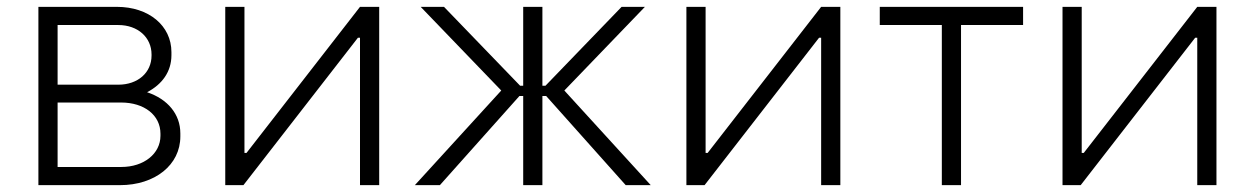

<svg xmlns="http://www.w3.org/2000/svg" viewBox="-20 -540 3660 560"><path d="M92 0H330C432 0 506 -59 506 -142V-151C506 -207 469 -251 409 -271C453 -294 480 -331 480 -379V-388C480 -465 414 -520 321 -520H92ZM148 -293V-467H325C382 -467 422 -431 422 -381V-378C422 -328 382 -293 325 -293ZM148 -53V-241H333C401 -241 448 -204 448 -150V-144C448 -92 400 -53 334 -53Z M637 0H690L1024 -430H1030V0H1086V-520H1030L699 -94H693V-520H637Z M1506 0H1562V-260H1573L1805 0H1878L1626 -276L1861 -520H1793L1571 -290H1562V-520H1506V-290H1497L1275 -520H1207L1442 -276L1190 0H1263L1495 -260H1506Z M1982 0H2035L2369 -430H2375V0H2431V-520H2375L2044 -94H2038V-520H1982Z M2727 0H2783V-467H2964V-520H2546V-467H2727Z M3079 0H3132L3466 -430H3472V0H3528V-520H3472L3141 -94H3135V-520H3079Z"/></svg>

Font: Fixel Display Light
Style: Regular
Weight: 300
Designer: AlfaBravo + MacPaw
Foundry: Kyrylo Tkachov, Marchela Mozhyna, Serhii Makarenko, Maria Weinstein, Zakhar Kryvoshyya
Version: Version 1.211